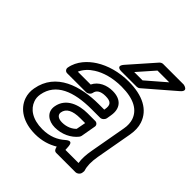

<svg xmlns="http://www.w3.org/2000/svg" viewBox="-215 -924 1109 1109"><g transform="rotate(45 339.0 -370.0)"><path d="M546 -128C539 -89 537 -55 542 -25H435C432 -40 441 -106 393 -64C361 -36 318 -15 256 -15C174 -15 126 -51 110 -97C104 -113 103 -129 106 -148C125 -257 230 -298 376 -298H445C460 -298 473 -312 475 -323L480 -353C491 -417 458 -459 388 -459C341 -459 293 -440 271 -395H166C179 -425 203 -450 232 -468C274 -495 334 -513 406 -513C508 -513 564 -479 583 -422C589 -403 591 -379 586 -352ZM410 25H568C579 25 594 15 597 0L598 -8C599 -12 599 -16 598 -19C589 -47 588 -81 596 -128L636 -352C642 -386 641 -417 632 -444C606 -523 528 -563 415 -563C335 -563 264 -542 210 -508C166 -480 119 -434 108 -370C106 -359 114 -345 129 -345H284C295 -345 311 -355 314 -370C318 -393 337 -409 379 -409C425 -409 437 -392 430 -353L429 -348H385C237 -348 83 -302 56 -148C51 -122 53 -96 61 -73C84 -8 150 35 247 35C302 35 348 20 386 -3C389 9 393 25 410 25ZM213 -159C203 -103 249 -73 300 -73C357 -73 408 -98 438 -136C441 -140 443 -145 444 -149L460 -240C463 -255 450 -265 439 -265H376C307 -265 227 -239 213 -159ZM263 -159C269 -196 303 -215 367 -215H406L395 -157C378 -139 348 -123 309 -123C274 -123 260 -140 263 -159ZM487 -725H583L466 -624H398ZM483 -775C476 -775 467 -771 461 -764L328 -613C293 -573 341 -574 341 -574H468C474 -574 481 -576 487 -581L662 -732C703 -767 651 -775 651 -775Z"/></g></svg>

Font: Asimov
Style: WidOuIt
Weight: 500
Designer: Google
Version: Version 2.000980; 2014